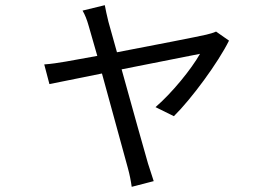

<svg xmlns="http://www.w3.org/2000/svg" viewBox="-20 -632 1040 742"><path d="M865 -475 815 -510C805 -505 789 -501 777 -498C743 -490 573 -457 432 -430L399 -548C393 -573 388 -595 385 -612L299 -591C308 -576 316 -556 323 -531L356 -416L234 -394C204 -389 179 -385 151 -383L171 -307L374 -348L474 17C481 42 486 68 489 90L574 68C568 50 558 19 552 0C539 -44 490 -220 450 -364L753 -424C719 -364 644 -272 581 -218L652 -183C720 -250 823 -390 865 -475Z"/></svg>

Font: ChiuKong Gothic CL
Style: Regular
Weight: 400
Designer: Ryoko NISHIZUKA 西塚涼子 (kana, bopomofo & ideographs); Paul D. Hunt (Latin, Greek & Cyrillic); Sandoll Communications 산돌커뮤니
Foundry: Adobe
Version: Version 1.300